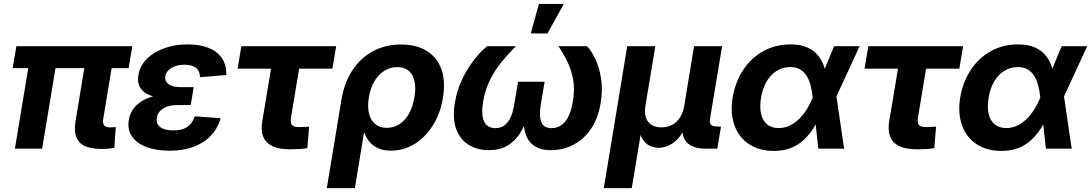

<svg xmlns="http://www.w3.org/2000/svg" viewBox="-20 -768 5637 992"><path d="M507.3 1.5Q422.4 1.5 390.4 -33.2Q358.4 -67.9 370.1 -140.6L429.2 -498H570.3L513.7 -156.2Q509.3 -131.8 517.6 -120.8Q525.9 -109.9 549.3 -109.9Q557.6 -109.9 565.2 -110.4Q572.8 -110.8 578.1 -111.3L570.8 -3.9Q559.1 -2 542.2 -0.2Q525.4 1.5 507.3 1.5ZM57.1 0 139.6 -498H280.3L197.8 0ZM45.4 -416 64.5 -529.3H663.6L644.5 -416Z M856 10.7Q789.1 10.7 738.5 -7.8Q688 -26.4 662.6 -62.3Q637.2 -98.1 645.5 -148.4Q651.4 -183.6 671.6 -209.2Q691.9 -234.9 724.1 -252Q756.3 -269 799.1 -277.3Q841.8 -285.6 892.1 -285.6H975.6L965.3 -225.1H896Q866.7 -225.1 844 -217.3Q821.3 -209.5 807.4 -194.8Q793.5 -180.2 790 -159.7Q785.2 -129.4 807.4 -111.8Q829.6 -94.2 875.5 -94.2Q906.2 -94.2 928.2 -102.5Q950.2 -110.8 964.4 -127.2Q978.5 -143.6 985.8 -167L1120.1 -157.2Q1105 -104.5 1069.3 -66.9Q1033.7 -29.3 979.7 -9.3Q925.8 10.7 856 10.7ZM891.1 -256.3Q839.4 -256.3 800 -263.4Q760.7 -270.5 735.6 -285.2Q710.4 -299.8 700 -323.2Q689.5 -346.7 694.8 -378.9Q703.1 -428.7 739 -464.4Q774.9 -500 829.8 -519.3Q884.8 -538.6 949.7 -538.6Q1013.2 -538.6 1058.3 -520.3Q1103.5 -502 1127.2 -466.6Q1150.9 -431.2 1148.9 -380.4L1013.2 -369.1Q1013.7 -399.9 993.4 -416.7Q973.1 -433.6 933.1 -433.6Q893.1 -433.6 865.7 -417Q838.4 -400.4 834 -373.5Q830.6 -349.1 850.6 -333.5Q870.6 -317.9 913.1 -317.9H980.5L970.7 -256.3Z M1478.5 3.4Q1394.5 3.4 1358.9 -32.7Q1323.2 -68.8 1335 -141.1L1380.4 -413.1H1207.5L1227.1 -529.3H1716.8L1697.3 -413.1H1525.4L1483.4 -159.7Q1479 -133.8 1488 -122.6Q1497.1 -111.3 1525.4 -111.3Q1536.6 -111.3 1551.3 -112.3Q1565.9 -113.3 1577.1 -113.8L1567.9 -2.4Q1544.9 1 1522.5 2.2Q1500 3.4 1478.5 3.4Z M1668.5 204.1 1743.7 -251Q1758.8 -341.8 1801.5 -406Q1844.2 -470.2 1908.4 -504.2Q1972.7 -538.1 2052.2 -538.1Q2130.4 -538.1 2183.8 -505.6Q2237.3 -473.1 2260 -411.6Q2282.7 -350.1 2268.6 -262.7Q2254.9 -180.2 2215.8 -118.9Q2176.8 -57.6 2121.1 -23.7Q2065.4 10.3 2000.5 10.3Q1961.4 10.3 1934.1 -2Q1906.7 -14.2 1889.4 -34.9Q1872.1 -55.7 1863.3 -81.5H1860.4L1813.5 204.1ZM1978 -107.4Q2015.1 -107.4 2044.7 -127Q2074.2 -146.5 2093.8 -181.9Q2113.3 -217.3 2121.1 -265.1Q2129.4 -312.5 2121.8 -347.7Q2114.3 -382.8 2092 -402.1Q2069.8 -421.4 2032.7 -421.4Q1996.1 -421.4 1965.6 -402.1Q1935.1 -382.8 1914.3 -347.9Q1893.6 -313 1885.7 -265.1Q1877.9 -217.3 1886.5 -181.9Q1895 -146.5 1918.5 -127Q1941.9 -107.4 1978 -107.4Z M2505.9 7.8Q2446.8 7.8 2402.1 -19.3Q2357.4 -46.4 2337.2 -100.8Q2316.9 -155.3 2330.1 -236.8Q2341.3 -304.2 2369.4 -361.8Q2397.5 -419.4 2432.1 -462.6Q2466.8 -505.9 2497.6 -529.3H2645.5Q2606 -490.2 2571 -447.3Q2536.1 -404.3 2511.2 -354Q2486.3 -303.7 2476.1 -242.2Q2464.8 -175.3 2481.2 -140.6Q2497.6 -106 2539.6 -106Q2579.1 -106 2603 -136.7Q2627 -167.5 2636.7 -226.6L2656.7 -345.7H2793.9L2773.9 -226.6Q2764.2 -167.5 2776.9 -136.7Q2789.6 -106 2829.6 -106Q2873 -106 2900.9 -140.9Q2928.7 -175.8 2939.5 -241.7Q2950.2 -303.7 2941.7 -354Q2933.1 -404.3 2912.6 -447.3Q2892.1 -490.2 2865.2 -529.3H3012.7Q3036.1 -505.4 3056.4 -462.2Q3076.7 -418.9 3085.7 -361.3Q3094.7 -303.7 3083.5 -236.8Q3070.3 -155.3 3032.5 -100.8Q2994.6 -46.4 2941.2 -19.3Q2887.7 7.8 2827.6 7.8Q2770.5 7.8 2738.3 -15.6Q2706.1 -39.1 2694.1 -80.1Q2682.1 -121.1 2684.6 -173.8H2707Q2692.9 -120.6 2667 -79.6Q2641.1 -38.6 2601.6 -15.4Q2562 7.8 2505.9 7.8ZM2722.2 -595.2 2764.2 -747.6H2893.1L2808.6 -595.2Z M3099.6 204.1 3220.7 -529.3H3365.7L3314.9 -223.1Q3308.6 -185.1 3317.4 -159.9Q3326.2 -134.8 3346.9 -122.3Q3367.7 -109.9 3397.5 -109.9Q3427.7 -109.9 3451.9 -122.3Q3476.1 -134.8 3492.7 -159.9Q3509.3 -185.1 3515.6 -223.1L3565.9 -529.3H3710.9L3648.4 -153.8Q3645 -133.3 3653.3 -123.8Q3661.6 -114.3 3683.6 -114.3H3705.1L3686 0H3625.5Q3554.7 0 3525.6 -35.9Q3496.6 -71.8 3507.8 -139.2L3516.1 -188.5H3540Q3531.2 -134.3 3513.7 -98.4Q3496.1 -62.5 3473.6 -42.2Q3451.2 -22 3427.7 -13.2Q3404.3 -4.4 3383.8 -4.4Q3362.3 -4.4 3341.1 -13.2Q3319.8 -22 3304.2 -42.5Q3288.6 -63 3282.7 -98.6Q3276.9 -134.3 3285.6 -188.5H3309.1L3244.1 204.1Z M3978.5 11.7Q3901.9 11.7 3849.4 -23.4Q3796.9 -58.6 3774.7 -120.6Q3752.4 -182.6 3765.1 -263.2Q3778.8 -344.7 3819.8 -406.7Q3860.8 -468.8 3923.6 -503.7Q3986.3 -538.6 4064.5 -538.6Q4114.3 -538.6 4148.7 -523.9Q4183.1 -509.3 4204.3 -484.1Q4225.6 -459 4236.8 -426.8Q4248 -394.5 4252 -359.4H4287.6L4300.8 -274.9L4341.3 0H4208L4178.7 -265.6Q4175.3 -299.8 4167.7 -328.4Q4160.2 -356.9 4146.7 -377.7Q4133.3 -398.4 4112.8 -409.9Q4092.3 -421.4 4063 -421.4Q4024.9 -421.4 3993.7 -402.3Q3962.4 -383.3 3941.4 -348.1Q3920.4 -313 3912.1 -264.2Q3904.3 -215.8 3912.1 -180.4Q3919.9 -145 3943.1 -125.7Q3966.3 -106.4 4003.4 -106.4Q4033.2 -106.4 4059.3 -118.7Q4085.4 -130.9 4107.7 -152.3Q4129.9 -173.8 4147.7 -202.1Q4165.5 -230.5 4178.7 -262.7L4289.6 -529.3H4421.4L4298.3 -262.7L4255.9 -174.3H4220.2Q4203.1 -137.7 4181.9 -104.5Q4160.6 -71.3 4132.3 -44.9Q4104 -18.6 4066.2 -3.4Q4028.3 11.7 3978.5 11.7Z M4717.8 3.4Q4633.8 3.4 4598.1 -32.7Q4562.5 -68.8 4574.2 -141.1L4619.6 -413.1H4446.8L4466.3 -529.3H4956.1L4936.5 -413.1H4764.6L4722.7 -159.7Q4718.3 -133.8 4727.3 -122.6Q4736.3 -111.3 4764.6 -111.3Q4775.9 -111.3 4790.5 -112.3Q4805.2 -113.3 4816.4 -113.8L4807.1 -2.4Q4784.2 1 4761.7 2.2Q4739.3 3.4 4717.8 3.4Z M5154.3 11.7Q5077.6 11.7 5025.1 -23.4Q4972.7 -58.6 4950.4 -120.6Q4928.2 -182.6 4940.9 -263.2Q4954.6 -344.7 4995.6 -406.7Q5036.6 -468.8 5099.4 -503.7Q5162.1 -538.6 5240.2 -538.6Q5290 -538.6 5324.5 -523.9Q5358.9 -509.3 5380.1 -484.1Q5401.4 -459 5412.6 -426.8Q5423.8 -394.5 5427.7 -359.4H5463.4L5476.6 -274.9L5517.1 0H5383.8L5354.5 -265.6Q5351.1 -299.8 5343.5 -328.4Q5335.9 -356.9 5322.5 -377.7Q5309.1 -398.4 5288.6 -409.9Q5268.1 -421.4 5238.8 -421.4Q5200.7 -421.4 5169.4 -402.3Q5138.2 -383.3 5117.2 -348.1Q5096.2 -313 5087.9 -264.2Q5080.1 -215.8 5087.9 -180.4Q5095.7 -145 5118.9 -125.7Q5142.1 -106.4 5179.2 -106.4Q5209 -106.4 5235.1 -118.7Q5261.2 -130.9 5283.4 -152.3Q5305.7 -173.8 5323.5 -202.1Q5341.3 -230.5 5354.5 -262.7L5465.3 -529.3H5597.2L5474.1 -262.7L5431.6 -174.3H5396Q5378.9 -137.7 5357.7 -104.5Q5336.4 -71.3 5308.1 -44.9Q5279.8 -18.6 5241.9 -3.4Q5204.1 11.7 5154.3 11.7Z"/></svg>

Font: Inter 24pt
Style: Bold Italic
Weight: 700
Italic angle: -9.3988°
Version: Version 4.001;git-66647c0bb